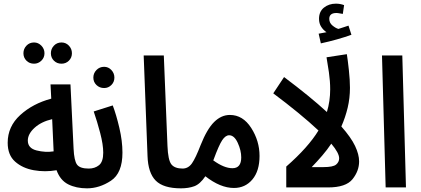

<svg xmlns="http://www.w3.org/2000/svg" viewBox="-20 -1024 2299 1049"><path d="M519 -51Q519 -73 505.5 -88Q492 -103 465 -103Q417 -103 401 -124.5Q385 -146 382 -212L365 -563H256L260 -485Q159 -458 90.5 -395.5Q22 -333 22 -244Q22 -177 62.5 -141Q103 -105 164.5 -94Q226 -83 289 -94Q309 -39 352.5 -17Q396 5 456 5Q519 5 519 -51ZM132 -256Q132 -292 168.5 -325.5Q205 -359 265 -373L273 -197Q228 -190 180 -202Q132 -214 132 -256ZM316 -676Q340 -676 356.5 -692.5Q373 -709 373 -733Q373 -757 356.5 -774.5Q340 -792 316 -792Q291 -792 274.5 -774.5Q258 -757 258 -733Q258 -709 274.5 -692.5Q291 -676 316 -676ZM166 -676Q189 -676 206 -692.5Q223 -709 223 -733Q223 -757 206 -774.5Q189 -792 166 -792Q141 -792 124.5 -774.5Q108 -757 108 -733Q108 -709 124.5 -692.5Q141 -676 166 -676Z M455 5Q523 5 586 -36.5Q649 -78 649 -190Q649 -254 632 -326Q615 -398 596 -448L492 -415Q511 -360 527.5 -297Q544 -234 544 -190Q544 -140 521 -121.5Q498 -103 465 -103ZM549 -543Q572 -543 588.5 -559.5Q605 -576 605 -600Q605 -624 588.5 -641.5Q572 -659 549 -659Q524 -659 507 -641.5Q490 -624 490 -600Q490 -576 507 -559.5Q524 -543 549 -543Z M969 5Q1032 5 1032 -51Q1032 -103 979 -103Q934 -103 916 -126.5Q898 -150 895 -227L875 -721H765L786 -172Q789 -79 831 -37Q873 5 969 5Z M1258 3Q1320 3 1359 -43.5Q1398 -90 1398 -172Q1398 -254 1352.5 -325Q1307 -396 1236 -396Q1189 -396 1150 -357.5Q1111 -319 1076 -231Q1049 -161 1029 -132Q1009 -103 977 -103L968 5Q1010 5 1041.5 -6.5Q1073 -18 1102 -61Q1184 3 1258 3ZM1147 -152Q1176 -231 1194 -258Q1212 -285 1232 -285Q1260 -285 1279 -243.5Q1298 -202 1298 -164Q1298 -105 1250 -105Q1204 -105 1145 -148Z M1942 -142Q1942 -180 1920 -226.5Q1898 -273 1845 -333Q1867 -383 1879.5 -435.5Q1892 -488 1892 -544Q1892 -587 1886 -642Q1880 -697 1875 -728L1764 -711Q1770 -678 1777 -629Q1784 -580 1784 -536Q1784 -471 1766 -412Q1676 -495 1532 -603L1473 -514Q1544 -461 1607.5 -409Q1671 -357 1720 -311Q1664 -219 1544 -114V0H1772Q1870 0 1906 -45Q1942 -90 1942 -142ZM1683 -111Q1713 -142 1740.5 -174Q1768 -206 1790 -239Q1833 -188 1833 -159Q1833 -139 1816.5 -125Q1800 -111 1747 -111ZM1900 -834 1884 -884Q1872 -880 1858.5 -875.5Q1845 -871 1829 -866Q1814 -870 1796.5 -884.5Q1779 -899 1779 -921Q1779 -953 1818 -953Q1826 -953 1835 -951Q1844 -949 1853 -948L1860 -996Q1839 -1004 1815 -1004Q1777 -1004 1750 -982.5Q1723 -961 1723 -921Q1723 -896 1735 -877.5Q1747 -859 1764 -848Q1751 -846 1721 -840L1733 -787Q1825 -807 1900 -834Z M2087 0 2067 -721H2178L2198 0Z"/></svg>

Font: Noto Sans Arabic UI ExtraCondensed Semi
Style: Regular
Weight: 600
Width: 3
Designer: Nadine Chahine - Monotype Design Team
Foundry: Monotype Imaging Inc.
Version: Version 1.900